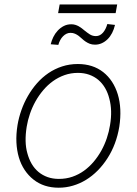

<svg xmlns="http://www.w3.org/2000/svg" viewBox="-20 -846 625 877"><path d="M60 -274.5Q65.7 -308.9 77.8 -343Q89.8 -377.1 107.8 -408.2Q125.7 -439.3 149.1 -465.9Q172.6 -492.5 201.3 -512.1Q230.1 -531.6 263.8 -542.6Q297.6 -553.6 335.6 -553.6Q403.8 -553.6 451.3 -516.7Q474.8 -498.2 491.7 -472.3Q508.5 -446.4 518.1 -414.8Q527.7 -383.2 529.5 -345.9Q531.2 -308.6 524.9 -267Q511.4 -186.4 471.2 -123.6Q451 -92 426.1 -66.9Q401.3 -41.9 372.9 -24.5Q344.5 -7.1 313 2.1Q281.6 11.4 248.2 11.4Q180 11.4 133.2 -25.6Q109.7 -44 92.7 -69.6Q75.6 -95.2 66.2 -127Q56.8 -158.7 55 -195.8Q53.3 -233 60 -274.5ZM104.8 -146.7Q111.9 -119.7 124.6 -97.8Q137.4 -76 155.7 -60.7Q174 -45.5 197.4 -37.1Q220.9 -28.8 248.9 -28.8Q282 -28.8 310.7 -38.7Q339.5 -48.7 363.8 -66.2Q388.1 -83.8 408 -107.4Q427.9 -131 443 -158.2Q458.1 -185.4 468 -215.2Q478 -245 482.6 -274.5Q494 -341.3 479.4 -395.2Q472.7 -422.2 459.9 -444.1Q447.1 -465.9 429 -481.2Q410.9 -496.4 387.4 -504.8Q364 -513.1 335.9 -513.1Q303.6 -513.1 275 -503Q246.4 -492.9 221.9 -475.3Q197.4 -457.7 177.4 -433.9Q157.3 -410.2 142 -382.8Q126.8 -355.5 116.7 -325.8Q106.5 -296.2 101.9 -267Q90.6 -196.4 104.8 -146.7ZM211.6 -643.8Q215.6 -660.5 223.5 -676.8Q231.5 -693.2 243.6 -706.1Q255.7 -719.1 271.1 -727.1Q286.6 -735.1 305.4 -735.1Q315.3 -735.1 323.7 -732.6Q332 -730.1 339.5 -726Q346.9 -721.9 353.5 -716.8Q360.1 -711.6 366.5 -706.3Q378.2 -696.7 390.4 -688.9Q402.7 -681.1 418.3 -681.1Q427.9 -681.1 436.1 -685.4Q444.2 -689.6 450.6 -697.1Q457 -704.5 462 -714.5Q467 -724.4 470.2 -736.2L505.3 -732.2Q500.7 -712 492 -695.3Q483.3 -678.6 471.4 -666.9Q459.5 -655.2 445 -648.6Q430.4 -642 414.1 -642Q400.2 -642 389.9 -646.1Q379.6 -650.2 370.9 -656.1Q362.2 -661.9 354.8 -669Q347.3 -676.1 339.5 -682Q331.7 -687.9 322.6 -691.9Q313.6 -696 301.8 -696Q292.3 -696 283.6 -691.8Q274.9 -687.5 267.6 -680Q260.3 -672.6 255 -662.6Q249.6 -652.7 246.4 -641ZM245.4 -785.9 252.5 -825.6H515.3L508.2 -785.9Z"/></svg>

Font: Inter P Extra Light
Style: Italic
Weight: 200
Italic angle: 9.39999°
Designer: Rasmus Andersson
Foundry: rsms
Version: Version 3.018;git-588b23468